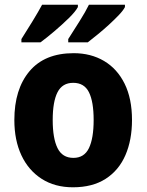

<svg xmlns="http://www.w3.org/2000/svg" viewBox="-20 -786 623 816"><path d="M541 -276Q541 -191 513 -126.5Q485 -62 429 -26Q373 10 290 10Q213 10 157 -26Q101 -62 71 -126Q41 -190 41 -276Q41 -407 105.5 -483.5Q170 -560 293 -560Q366 -560 422 -527Q478 -494 509.5 -430.5Q541 -367 541 -276ZM204 -276Q204 -198 224.5 -156.5Q245 -115 292 -115Q338 -115 358 -156.5Q378 -198 378 -276Q378 -354 358 -394Q338 -434 291 -434Q245 -434 224.5 -394Q204 -354 204 -276ZM511 -756Q504 -742 485.5 -722.5Q467 -703 443 -681Q419 -659 395 -639.5Q371 -620 353 -606H270V-620Q293 -656 318.5 -696.5Q344 -737 358 -766H511ZM311 -756Q301 -737 273 -709.5Q245 -682 211.5 -653.5Q178 -625 152 -606H71V-620Q94 -656 119 -697Q144 -738 159 -766H311Z"/></svg>

Font: Noto Sans Lao UI SemCond ExtBd
Style: Regular
Weight: 800
Width: 4
Designer: Monotype Design Team
Foundry: Monotype Imaging Inc.
Version: Version 2.000; ttfautohint (v1.8.4.7-5d5b)